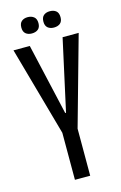

<svg xmlns="http://www.w3.org/2000/svg" viewBox="-122 -846 566 899"><g transform="rotate(-15 161.5 -396.5)"><path d="M125 0V-228L4 -660H83L162 -314H166L242 -660H320L199 -228V0ZM215 -714Q197 -714 185.5 -723.5Q174 -733 174 -753Q174 -774 185.5 -783.5Q197 -793 215 -793Q234 -793 245.5 -783.5Q257 -774 257 -753Q257 -733 245.5 -723.5Q234 -714 215 -714ZM108 -714Q90 -714 78.5 -723.5Q67 -733 67 -753Q67 -774 78.5 -783.5Q90 -793 108 -793Q126 -793 138 -783.5Q150 -774 150 -753Q150 -733 138.5 -723.5Q127 -714 108 -714Z"/></g></svg>

Font: Bricolage Grotesque 48pt Condensed Light
Style: Regular
Weight: 300
Width: 3
Designer: Mathieu Triay
Foundry: Atelier Triay
Version: Version 1.000; ttfautohint (v1.8.4.7-5d5b);gftools[0.9.32]